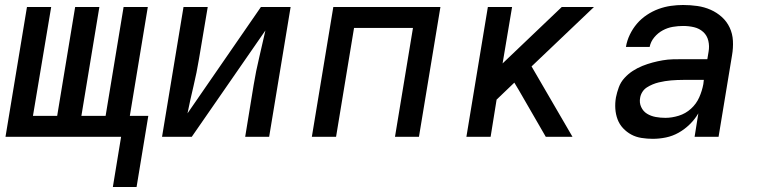

<svg xmlns="http://www.w3.org/2000/svg" viewBox="-20 -548 3040 769"><path d="M432 201 465 0H2L88 -520H185L112 -84H209L281 -520H378L306 -84H403L475 -520H572L500 -84H574L527 201Z M629 0 715 -520H812L777 -312Q768 -257 755 -203Q742 -149 731 -94L1025 -520H1144L1058 0H962L996 -208Q1005 -263 1018 -317Q1031 -371 1043 -426L748 0Z M1229 0 1315 -520H1744L1658 0H1562L1634 -436H1398L1326 0Z M1848 0 1934 -520H2031L1993 -294L2230 -520H2359L2109 -282L2273 0H2166L2058 -187L2040 -217L1969 -149L1945 0Z M2595 8Q2595 8 2595 8Q2595 8 2595 8H2594Q2572 8 2549.5 4.5Q2527 1 2508.5 -9Q2490 -19 2475.5 -34.5Q2461 -50 2453.5 -70Q2446 -90 2444.5 -112.5Q2443 -135 2447 -158Q2451 -178 2458.5 -198.5Q2466 -219 2481 -235.5Q2496 -252 2514.5 -264Q2533 -276 2553 -284Q2573 -292 2593.5 -297.5Q2614 -303 2634.5 -306.5Q2655 -310 2675.5 -310.5Q2696 -311 2717 -311H2813L2818 -341Q2822 -363 2817 -384.5Q2812 -406 2796.5 -420Q2781 -434 2760 -439Q2739 -444 2716 -444Q2696 -444 2675 -440.5Q2654 -437 2634.5 -426.5Q2615 -416 2600.5 -398.5Q2586 -381 2582 -360H2487Q2491 -385 2502.5 -409Q2514 -433 2531 -453Q2548 -473 2570.5 -488Q2593 -503 2617.5 -512Q2642 -521 2667 -524.5Q2692 -528 2716 -528Q2745 -528 2773 -524Q2801 -520 2826 -509Q2851 -498 2871 -480Q2891 -462 2902.5 -437.5Q2914 -413 2915.5 -384.5Q2917 -356 2912 -327L2858 0H2762L2777 -94Q2763 -70 2742.5 -50Q2722 -30 2698 -16.5Q2674 -3 2647.5 2.5Q2621 8 2595 8ZM2645 -76Q2671 -76 2698.5 -84.5Q2726 -93 2747.5 -112.5Q2769 -132 2780.5 -158Q2792 -184 2797 -211L2799 -228H2717Q2705 -228 2692.5 -227.5Q2680 -227 2668 -226Q2656 -225 2643.5 -223Q2631 -221 2618.5 -218Q2606 -215 2594 -210Q2582 -205 2571 -198Q2560 -191 2553 -180Q2546 -169 2544 -157Q2540 -137 2548 -119.5Q2556 -102 2571.5 -92.5Q2587 -83 2606 -79.5Q2625 -76 2645 -76Z"/></svg>

Font: Iosevka SS04 Md Ex Obl
Style: Regular
Weight: 500
Width: 7
Italic angle: -9°
Monospace: yes
Designer: Belleve Invis
Foundry: Belleve Invis
Version: Version 19.0.0; ttfautohint (v1.8.4)